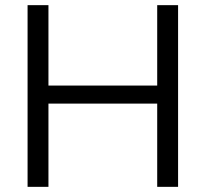

<svg xmlns="http://www.w3.org/2000/svg" viewBox="-20 -725 798 745"><path d="M590 -705H671V0H590V-323H168V0H87V-705H168V-393H590Z"/></svg>

Font: wassup Sans
Style: Regular
Weight: 400
Version: Version 2.001